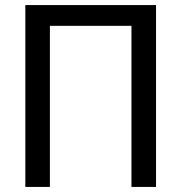

<svg xmlns="http://www.w3.org/2000/svg" viewBox="-20 -710 717 758"><path d="M596 -690V28H499V-608H177V28H80V-690Z"/></svg>

Font: LINE Seed Sans KR Regular
Style: Regular
Weight: 400
Designer: LINE VX Design & Sandoll Inc & Dalton Maag Ltd
Foundry: Sandoll Inc.
Version: Version 1.000